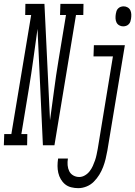

<svg xmlns="http://www.w3.org/2000/svg" viewBox="-83 -755 703 998"><path d="M58 0H-63L-61 -58H-24L79 -677H48L49 -735H148L177 -130Q188 -208 198 -285.5Q208 -363 221 -441L260 -677H229L231 -735H351L350 -677H312L200 0H140L112 -605Q101 -527 90.5 -449.5Q80 -372 67 -294L28 -58H59ZM557 -618Q546 -618 536.5 -623.5Q527 -629 522.5 -638.5Q518 -648 517.5 -659.5Q517 -671 519 -683Q520 -690 522.5 -697.5Q525 -705 531 -711Q537 -717 544.5 -719.5Q552 -722 560 -722Q571 -722 580.5 -716.5Q590 -711 594.5 -701.5Q599 -692 599.5 -680.5Q600 -669 598 -657Q597 -650 594.5 -642.5Q592 -635 586 -629Q580 -623 572.5 -620.5Q565 -618 557 -618ZM324 223Q305 223 287 218.5Q269 214 255.5 203Q242 192 233 176.5Q224 161 220 143.5Q216 126 216 107.5Q216 89 219 69H270Q267 87 268.5 104Q270 121 277 135Q284 149 298 157Q312 165 329 165Q344 165 358.5 156.5Q373 148 383 135Q393 122 399.5 107.5Q406 93 411 78.5Q416 64 419 49Q422 34 425 19L504 -462H403L405 -520H566L475 28Q471 50 466 71Q461 92 453 113Q445 134 433 153.5Q421 173 404.5 189.5Q388 206 366.5 214.5Q345 223 324 223Z"/></svg>

Font: Iosevka HT Light Extended
Style: Italic
Weight: 300
Width: 7
Italic angle: -9°
Monospace: yes
Designer: Belleve Invis
Foundry: Belleve Invis
Version: Version 32.3.0; ttfautohint (v1.8.4)